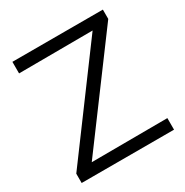

<svg xmlns="http://www.w3.org/2000/svg" viewBox="-162 -832 929 963"><g transform="rotate(-30 302.5 -350.0)"><path d="M37 0V-54L467 -635L40 -633V-700H564V-646L133 -65L572 -67V0Z"/></g></svg>

Font: Rosa Sans Light
Style: Regular
Weight: 300
Designer: Pentagram / MCKL
Foundry: Pentagram / MCKL
Version: Version 1.005;September 16, 2019;FontCreator 11.5.0.2425 64-